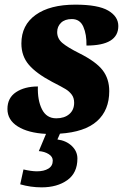

<svg xmlns="http://www.w3.org/2000/svg" viewBox="-20 -566 544 826"><path d="M352 -370Q353 -418 338.5 -451Q324 -484 289 -484Q259 -484 242.5 -468Q226 -452 226 -428Q226 -400 248.5 -381Q271 -362 321 -337Q393 -301 421.5 -264Q450 -227 450 -174Q450 -92 397.5 -45Q345 2 238 9L227 34Q265 39 289 62Q313 85 313 116Q313 178 269.5 209Q226 240 159 240Q112 240 67 227L81 163Q115 171 139 171Q169 171 188 159.5Q207 148 207 125Q207 108 189.5 97Q172 86 147 84L178 10Q101 6 56.5 -22Q12 -50 12 -97Q12 -145 49 -169.5Q86 -194 143 -194Q141 -135 160.5 -96Q180 -57 222 -57Q257 -57 278 -75Q299 -93 299 -124Q299 -145 288.5 -159Q278 -173 262.5 -182.5Q247 -192 204 -214Q136 -250 104 -287.5Q72 -325 72 -379Q72 -458 133.5 -502Q195 -546 304 -546Q402 -546 445.5 -520.5Q489 -495 489 -454Q489 -370 352 -370Z"/></svg>

Font: Noto Serif NarrowBlack
Style: Italic
Weight: 900
Width: 4
Italic angle: -12°
Designer: Monotype Design Team
Foundry: Monotype Imaging Inc.
Version: Version 1.001